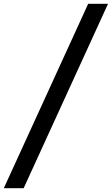

<svg xmlns="http://www.w3.org/2000/svg" viewBox="-43 -843 586 1006"><path d="M-23 143 419 -823H523L81 143Z"/></svg>

Font: Iosevka Curly Slab SmBdObl
Style: Regular
Weight: 600
Italic angle: -9°
Monospace: yes
Designer: Belleve Invis
Foundry: Belleve Invis
Version: Version 11.0.0; ttfautohint (v1.8.3)